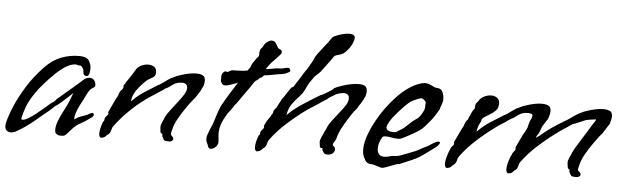

<svg xmlns="http://www.w3.org/2000/svg" viewBox="-60 -733 2924 903"><g transform="rotate(5 1402.0 -281.5)"><path d="M11 12Q-1 12 -9 5Q-17 -2 -17 -17Q-17 -21 -16.5 -25Q-16 -29 -15 -33Q-7 -66 12 -111Q31 -156 62.5 -207Q94 -258 141 -307Q176 -343 216 -358.5Q256 -374 301 -374H302Q336 -374 347 -356.5Q358 -339 358 -321Q358 -300 352 -288L351 -287Q347 -283 341 -283Q336 -283 331.5 -287Q327 -291 327 -298Q327 -308 323.5 -315Q320 -322 315 -327Q314 -329 310 -329.5Q306 -330 301 -330H300Q297 -330 294 -331.5Q291 -333 288 -333Q250 -333 194 -280Q137 -224 109 -183Q81 -142 70.5 -112.5Q60 -83 55 -60Q54 -52 60 -52Q71 -52 87.5 -62Q104 -72 122 -86Q140 -100 157 -114.5Q174 -129 184 -138Q189 -143 193.5 -145Q198 -147 201 -150Q206 -154 208.5 -158Q211 -162 215 -165Q251 -196 273 -214.5Q295 -233 307.5 -244Q320 -255 329 -263Q342 -276 358 -276Q381 -276 387 -251Q391 -237 380 -231.5Q369 -226 364 -219Q356 -209 347 -189.5Q338 -170 323 -143Q314 -126 307.5 -105.5Q301 -85 303 -75L320 -86Q333 -92 348 -96.5Q363 -101 373 -108Q380 -112 385 -112Q393 -112 393 -105Q393 -97 381 -89Q352 -68 335 -59.5Q318 -51 299 -32Q295 -28 282.5 -13.5Q270 1 265 4Q261 6 256.5 6.5Q252 7 248 7Q234 7 231 4Q229 2 225.5 0.5Q222 -1 220 -6Q218 -14 218 -20Q218 -38 227.5 -62.5Q237 -87 253 -117Q266 -142 272 -156Q278 -170 281 -179.5Q284 -189 288 -198Q274 -185 259 -171Q244 -157 224 -140Q221 -138 216 -134.5Q211 -131 209 -130L182 -105Q154 -83 132 -64Q110 -45 87 -28Q64 -11 32 7Q20 12 11 12Z M435 0Q426 -3 426 -21Q426 -32 429.5 -46Q433 -60 440 -79V-76Q442 -76 444 -83Q446 -90 445 -91Q446 -97 453.5 -104.5Q461 -112 460 -113V-114Q462 -118 460 -119Q458 -120 461 -127Q472 -150 481 -169.5Q490 -189 499 -205Q499 -205 501 -212Q503 -219 506 -225V-223Q507 -227 511 -230.5Q515 -234 516 -235Q521 -244 521 -248Q521 -250 520 -250Q519 -250 519 -251Q519 -252 521 -255.5Q523 -259 529 -267H528Q532 -272 540.5 -285Q549 -298 557.5 -311Q566 -324 568 -328Q576 -345 593.5 -353.5Q611 -362 628 -362Q644 -362 655.5 -354.5Q667 -347 667 -330Q667 -314 659.5 -308Q652 -302 639.5 -295.5Q627 -289 612 -273Q583 -242 573 -222.5Q563 -203 561 -182Q565 -187 570 -191Q591 -212 617.5 -229.5Q644 -247 685 -272H687Q688 -272 700.5 -281Q713 -290 726.5 -299.5Q740 -309 743 -309Q743 -309 755 -315Q767 -321 780 -325Q824 -340 856 -340Q879 -340 890 -332Q899 -326 899 -308Q899 -295 893 -278V-280Q892 -280 889 -272.5Q886 -265 883 -260Q881 -257 876 -249Q871 -241 870 -239V-240Q864 -229 859 -223.5Q854 -218 847 -209Q837 -197 820 -172.5Q803 -148 787.5 -120.5Q772 -93 767 -71Q766 -65 763.5 -57.5Q761 -50 762 -45V-44Q762 -42 766 -38.5Q770 -35 771 -33Q775 -29 775 -24Q775 -18 768.5 -13.5Q762 -9 745 -11Q734 -11 730.5 -17Q727 -23 723 -30V-31Q723 -33 722.5 -35Q722 -37 722 -41Q723 -43 719.5 -43.5Q716 -44 712 -51Q712 -51 711 -61Q710 -71 710 -75Q710 -85 717 -99.5Q724 -114 728 -125Q733 -136 749 -157Q765 -178 782.5 -200.5Q800 -223 809 -238Q819 -255 819 -268Q819 -280 812 -285.5Q805 -291 796 -291Q791 -291 781.5 -290Q772 -289 763 -285Q759 -284 749.5 -277Q740 -270 731 -264Q722 -258 719 -258Q712 -253 706 -248.5Q700 -244 690 -238L659 -218Q609 -186 564.5 -144Q520 -102 488 -58Q484 -53 482 -44Q480 -35 477 -29Q473 -22 469 -19.5Q465 -17 463 -15Q455 -5 447.5 -2.5Q440 0 435 0Z M954 7Q945 7 942 -1Q939 -11 933.5 -21.5Q928 -32 931 -51Q931 -51 935 -62.5Q939 -74 943 -84Q948 -95 953 -107Q958 -119 964 -141Q968 -151 974.5 -172Q981 -193 991 -210V-209Q1006 -236 1022.5 -262.5Q1039 -289 1056 -315Q1051 -311 1042 -309Q1031 -305 1018 -300.5Q1005 -296 996 -296Q983 -296 978.5 -306Q974 -316 974 -316V-317Q974 -328 974.5 -340.5Q975 -353 990 -362H991Q993 -362 997.5 -361Q1002 -360 1003 -360Q1007 -362 1013 -366Q1019 -370 1026 -370H1027Q1044 -370 1063 -371Q1082 -372 1095 -375Q1101 -383 1106 -390.5Q1111 -398 1110 -400Q1111 -405 1117.5 -414.5Q1124 -424 1127 -428Q1129 -433 1135.5 -439.5Q1142 -446 1142 -448V-449Q1143 -451 1143 -456V-464Q1143 -469 1144.5 -474.5Q1146 -480 1150 -484Q1157 -491 1161.5 -501Q1166 -511 1179 -519Q1188 -525 1196 -525Q1210 -525 1217 -513.5Q1224 -502 1228 -495Q1229 -491 1238.5 -487.5Q1248 -484 1248 -475Q1248 -467 1236 -456Q1232 -451 1222 -440.5Q1212 -430 1204 -422Q1197 -415 1179 -389Q1195 -390 1212 -394Q1229 -398 1247 -398Q1252 -397 1264 -400.5Q1276 -404 1286 -404Q1290 -404 1292.5 -398.5Q1295 -393 1296 -390Q1292 -384 1279.5 -379Q1267 -374 1261 -373Q1257 -373 1240 -370Q1223 -367 1205.5 -363.5Q1188 -360 1181 -360Q1175 -361 1169 -353.5Q1163 -346 1155 -345Q1149 -337 1142.5 -333.5Q1136 -330 1131 -323Q1118 -304 1109 -290.5Q1100 -277 1096 -272Q1091 -266 1082.5 -253.5Q1074 -241 1065 -228Q1056 -215 1050 -209Q1046 -203 1037 -189.5Q1028 -176 1022 -170Q1017 -163 1014.5 -158Q1012 -153 1006 -142V-143Q1001 -134 995 -119.5Q989 -105 987 -92Q986 -87 985.5 -81Q985 -75 985 -70Q985 -57 986.5 -46.5Q988 -36 988 -28Q988 -14 976.5 -3.5Q965 7 954 7ZM1297 -391Q1297 -391 1297 -391Q1297 -391 1296 -390L1297 -392Z M1170 0Q1161 -3 1161 -21Q1161 -32 1164.5 -46Q1168 -60 1175 -79V-76Q1177 -76 1179 -83Q1181 -90 1180 -91Q1181 -97 1188.5 -104.5Q1196 -112 1195 -113V-114Q1197 -118 1195 -119Q1193 -120 1196 -127Q1207 -150 1214 -158.5Q1221 -167 1229 -183V-181Q1230 -181 1231.5 -189Q1233 -197 1236 -202V-200Q1237 -204 1240.5 -207.5Q1244 -211 1245 -212Q1254 -228 1257.5 -236Q1261 -244 1265.5 -251.5Q1270 -259 1281 -273H1280Q1284 -278 1291.5 -290Q1299 -302 1305.5 -310.5Q1312 -319 1312 -315V-314Q1312 -311 1320 -323Q1328 -335 1339 -352.5Q1350 -370 1359 -384.5Q1368 -399 1370 -402V-401Q1372 -404 1378.5 -414.5Q1385 -425 1386 -426H1385Q1395 -442 1398.5 -450.5Q1402 -459 1406.5 -467.5Q1411 -476 1423 -491L1458 -536Q1463 -541 1470.5 -553.5Q1478 -566 1486 -570Q1500 -577 1520.5 -583Q1541 -589 1557 -589Q1568 -589 1575.5 -585.5Q1583 -582 1584 -572Q1583 -557 1573 -537.5Q1563 -518 1543 -499Q1531 -489 1514 -485.5Q1497 -482 1490 -471H1491Q1480 -455 1463.5 -433.5Q1447 -412 1439 -401Q1431 -391 1421 -383Q1411 -375 1405 -365Q1390 -345 1383 -331Q1376 -317 1369.5 -303.5Q1363 -290 1347 -273Q1318 -242 1308 -222.5Q1298 -203 1296 -182Q1300 -187 1305 -191Q1327 -213 1366.5 -239Q1406 -265 1448 -290H1450Q1451 -290 1460.5 -295Q1470 -300 1481.5 -307.5Q1493 -315 1501 -320.5Q1509 -326 1506 -326H1505Q1516 -333 1543 -342Q1588 -357 1621 -357Q1643 -357 1653 -350Q1662 -341 1662 -325Q1662 -313 1656 -296V-298Q1655 -298 1652 -290.5Q1649 -283 1645 -278Q1644 -274 1638 -265.5Q1632 -257 1632 -257V-258Q1627 -246 1622 -240.5Q1617 -235 1610 -226Q1601 -214 1586.5 -191Q1572 -168 1558.5 -143Q1545 -118 1540 -96Q1539 -89 1531.5 -78Q1524 -67 1525 -62V-61Q1525 -59 1529 -56Q1533 -53 1534 -51Q1537 -47 1537 -41Q1537 -32 1529 -23Q1521 -14 1503 -14Q1490 -14 1486.5 -20Q1483 -26 1478 -33V-43L1474 -42H1472Q1468 -42 1465 -47V-48Q1465 -52 1463.5 -59.5Q1462 -67 1462 -71Q1462 -78 1468 -92Q1474 -106 1481 -120.5Q1488 -135 1491 -142Q1495 -154 1511 -175Q1527 -196 1545 -218.5Q1563 -241 1572 -256Q1577 -265 1579 -272.5Q1581 -280 1581 -286Q1581 -297 1574.5 -302.5Q1568 -308 1558 -309Q1554 -309 1544.5 -307.5Q1535 -306 1525 -302Q1521 -301 1509.5 -294Q1498 -287 1488.5 -281Q1479 -275 1482 -275H1483Q1475 -270 1468.5 -266.5Q1462 -263 1452 -256Q1449 -253 1436.5 -245Q1424 -237 1411.5 -229Q1399 -221 1394 -218Q1345 -183 1300 -142.5Q1255 -102 1223 -58Q1219 -53 1217 -44Q1215 -35 1212 -29Q1208 -22 1204 -19.5Q1200 -17 1198 -15Q1190 -5 1182.5 -2.5Q1175 0 1170 0Z M1763 26Q1760 26 1750 22.5Q1740 19 1729 16Q1718 13 1713 13H1712Q1693 13 1683.5 -2.5Q1674 -18 1671 -31Q1670 -36 1669.5 -41.5Q1669 -47 1669 -53Q1669 -86 1685 -128Q1701 -170 1728.5 -215Q1756 -260 1791 -299Q1827 -340 1864 -363Q1901 -386 1931 -389Q1947 -389 1964 -380Q1981 -371 1988 -371H1989Q2010 -371 2017 -354Q2024 -337 2024 -320Q2024 -310 2020 -299Q2016 -288 2013.5 -281Q2011 -274 2013 -276L2014 -277Q2003 -257 1989.5 -236.5Q1976 -216 1946 -183Q1934 -170 1913.5 -157.5Q1893 -145 1874 -135Q1855 -125 1847 -121Q1839 -117 1826 -117Q1813 -117 1797.5 -120Q1782 -123 1771 -123Q1765 -123 1760 -122Q1755 -121 1753 -116Q1737 -90 1737 -64Q1737 -48 1744.5 -37.5Q1752 -27 1770 -27Q1776 -27 1783 -28Q1790 -29 1797 -32Q1814 -35 1821 -35Q1828 -35 1836.5 -37Q1845 -39 1865 -47Q1887 -56 1898.5 -60Q1910 -64 1916.5 -67Q1923 -70 1930 -74Q1937 -78 1952 -86Q1963 -92 1964.5 -92Q1966 -92 1970 -94.5Q1974 -97 1991 -108Q2009 -120 2019 -120Q2026 -120 2026 -115Q2026 -111 2019.5 -103Q2013 -95 1997 -84Q1980 -72 1958.5 -56Q1937 -40 1919 -31Q1913 -30 1908.5 -26.5Q1904 -23 1896 -21L1840 3L1841 2Q1844 -1 1834.5 2Q1825 5 1810.5 11Q1796 17 1782.5 21.5Q1769 26 1763 26ZM1802 -146Q1806 -146 1810 -146.5Q1814 -147 1818 -148Q1825 -154 1831 -157Q1837 -160 1847 -167Q1857 -174 1875 -192Q1890 -207 1901 -213.5Q1912 -220 1919 -228Q1940 -257 1941.5 -272Q1943 -287 1943 -300Q1931 -316 1921 -316Q1915 -316 1903 -311Q1886 -304 1875.5 -298Q1865 -292 1845 -272Q1822 -248 1803 -225.5Q1784 -203 1773 -180Q1772 -176 1770.5 -172.5Q1769 -169 1769 -167Q1769 -156 1779 -151Q1789 -146 1802 -146Z M2067 0Q2058 -3 2058 -21Q2058 -32 2061.5 -46Q2065 -60 2072 -79V-78Q2073 -83 2075.5 -86.5Q2078 -90 2077 -91Q2078 -97 2085.5 -104.5Q2093 -112 2092 -113V-114Q2094 -118 2092 -119Q2090 -120 2093 -127Q2104 -150 2113 -169.5Q2122 -189 2131 -205Q2131 -205 2133 -212Q2135 -219 2138 -225V-223Q2139 -227 2142.5 -230.5Q2146 -234 2147 -235Q2151 -246 2153.5 -251Q2156 -256 2160 -266Q2162 -271 2165 -276Q2168 -281 2175 -291Q2175 -291 2175.5 -297Q2176 -303 2177 -310Q2179 -315 2183.5 -320Q2188 -325 2188 -325Q2196 -341 2213.5 -349.5Q2231 -358 2247 -358Q2264 -358 2275.5 -349.5Q2287 -341 2287 -324Q2287 -302 2275.5 -290Q2264 -278 2250 -270Q2244 -266 2230.5 -258Q2217 -250 2214 -245Q2211 -241 2211 -239Q2211 -238 2211 -236.5Q2211 -235 2209 -230Q2201 -217 2197.5 -205.5Q2194 -194 2193 -182Q2197 -187 2202 -191Q2223 -212 2249.5 -229.5Q2276 -247 2317 -272H2319Q2320 -272 2332.5 -281Q2345 -290 2358.5 -299.5Q2372 -309 2375 -309Q2375 -309 2387 -315Q2399 -321 2412 -325Q2456 -340 2488 -340Q2511 -340 2522 -332Q2531 -326 2531 -308Q2531 -295 2525 -278V-279Q2525 -275 2522 -270.5Q2519 -266 2515 -260Q2513 -257 2508 -249Q2503 -241 2502 -239V-240Q2496 -229 2494.5 -224Q2493 -219 2489 -208Q2485 -198 2480 -192.5Q2475 -187 2474 -178L2492 -191Q2515 -211 2540.5 -229Q2566 -247 2608 -272H2609Q2610 -272 2622.5 -281Q2635 -290 2649 -299.5Q2663 -309 2666 -309H2665Q2671 -312 2680 -316.5Q2689 -321 2702 -325Q2746 -340 2778 -340Q2800 -340 2813 -332Q2821 -324 2821 -309Q2821 -296 2815 -278V-279Q2815 -275 2812 -270.5Q2809 -266 2805 -260Q2803 -257 2798 -249Q2793 -241 2792 -239V-240Q2786 -229 2781.5 -223.5Q2777 -218 2769 -209Q2760 -197 2742.5 -172.5Q2725 -148 2709.5 -120.5Q2694 -93 2689 -71Q2688 -65 2685.5 -57.5Q2683 -50 2684 -45V-44Q2684 -42 2688 -38.5Q2692 -35 2694 -33Q2698 -27 2698 -24Q2698 -18 2691 -13.5Q2684 -9 2668 -11Q2656 -11 2652.5 -17Q2649 -23 2645 -30V-31Q2645 -33 2644.5 -35Q2644 -37 2644 -41Q2646 -43 2642.5 -43.5Q2639 -44 2635 -51Q2635 -51 2633.5 -61Q2632 -71 2632 -75Q2632 -85 2639 -99.5Q2646 -114 2650 -125Q2655 -136 2667 -156Q2679 -176 2692.5 -197Q2706 -218 2715 -233Q2732 -262 2742.5 -277Q2753 -292 2742 -288Q2738 -288 2719 -285Q2700 -282 2692 -278Q2687 -276 2676 -271Q2665 -266 2655 -262Q2645 -258 2642 -258Q2642 -258 2631.5 -251.5Q2621 -245 2612 -238Q2606 -234 2597 -228.5Q2588 -223 2582 -218Q2533 -183 2487.5 -142.5Q2442 -102 2410 -58Q2406 -53 2404 -44Q2402 -35 2399 -29Q2396 -22 2391.5 -19.5Q2387 -17 2385 -15Q2378 -5 2370 -2.5Q2362 0 2357 0Q2348 -3 2348 -21Q2348 -32 2351.5 -46Q2355 -60 2362 -79V-78Q2363 -83 2366 -86.5Q2369 -90 2368 -91Q2369 -97 2376 -104.5Q2383 -112 2382 -113V-114Q2385 -118 2383 -119Q2381 -120 2383 -127Q2394 -150 2403 -169.5Q2412 -189 2422 -205L2430 -222V-220Q2430 -224 2433.5 -236.5Q2437 -249 2437 -249V-251Q2448 -270 2448 -280Q2448 -287 2442.5 -288.5Q2437 -290 2428 -291Q2423 -291 2413.5 -290Q2404 -289 2395 -285Q2391 -284 2381.5 -277Q2372 -270 2363 -264Q2354 -258 2351 -258H2352Q2344 -253 2337.5 -249Q2331 -245 2322 -238L2291 -218Q2242 -183 2197 -142.5Q2152 -102 2120 -58Q2116 -53 2114 -44Q2112 -35 2109 -29Q2105 -22 2101 -19.5Q2097 -17 2095 -15Q2087 -5 2079.5 -2.5Q2072 0 2067 0Z"/></g></svg>

Font: Vujahday Script
Style: Regular
Weight: 400
Designer: Robert E. Leuschke
Foundry: Robert E. Leuschke
Version: Version 1.010; ttfautohint (v1.8.3)